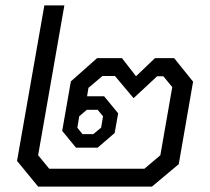

<svg xmlns="http://www.w3.org/2000/svg" viewBox="-20 -690 775 710"><path d="M43 -95 144 -670H218L121 -116L162 -66H514L573 -116L617 -368L584 -408H561L474 -327L405 -409H359L307 -365L302 -334H365L417 -271L404 -198L341 -144H261L210 -206L242 -389L339 -475H431L483 -408L553 -475H624L694 -388L641 -83L542 0H121ZM325 -194 354 -218 361 -260 341 -284H301L273 -260L266 -218L285 -194Z"/></svg>

Font: Chakra Petch
Style: Italic
Weight: 400
Italic angle: -10°
Designer: Katatrad Aksorn Co.,Ltd.
Foundry: Cadson Demak Co.,Ltd.
Version: Version 1.000; ttfautohint (v1.6)